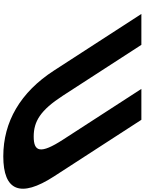

<svg xmlns="http://www.w3.org/2000/svg" viewBox="-211 -989 880 1168"><g transform="rotate(-90 229.0 -405.0)"><path d="M84.2 15H272.2L-36.7 -462C-126.1 -600 -110 -640 -18 -640C74 -640 141.9 -600 231.3 -462L540.2 15H728.2L383.6 -517C251.5 -721 72.1 -825 -137.9 -825C-347.9 -825 -392.5 -721 -260.4 -517Z"/></g></svg>

Font: Hussar
Style: BdOpOblSeven
Weight: 700
Foundry: Cannot Into Space Fonts
Version: Version 2.00